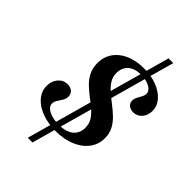

<svg xmlns="http://www.w3.org/2000/svg" viewBox="-252 -818 1066 1066"><g transform="rotate(45 281.0 -285.5)"><path d="M260.5 11.3Q198.4 11.3 150.4 -7.3Q102.4 -25.8 75 -58.1Q47.6 -90.3 47.6 -131.5Q47.6 -169.4 69.4 -194.8Q91.1 -220.2 124.2 -220.2Q147.6 -220.2 161.7 -207.7Q175.8 -195.2 175.8 -174.2Q175.8 -157.3 166.5 -141.9Q157.3 -126.6 147.6 -112.1Q137.9 -97.6 137.9 -82.3Q137.9 -66.1 152.4 -53.2Q166.9 -40.3 192.3 -33.1Q217.7 -25.8 249.2 -25.8Q304.8 -26.6 334.7 -50.8Q364.5 -75 364.5 -119.4Q364.5 -150 349.6 -173.4Q334.7 -196.8 310.9 -216.9Q287.1 -237.1 260.9 -256.9Q234.7 -276.6 210.9 -299.6Q187.1 -322.6 172.2 -352Q157.3 -381.5 157.3 -420.2Q157.3 -468.5 182.7 -505.2Q208.1 -541.9 254 -562.1Q300 -582.3 361.3 -582.3Q419.4 -582.3 464.5 -564.5Q509.7 -546.8 535.9 -516.5Q562.1 -486.3 562.1 -448.4Q562.1 -412.9 541.9 -389.9Q521.8 -366.9 491.1 -366.9Q469.4 -366.9 455.2 -378.6Q441.1 -390.3 441.1 -408.9Q441.1 -424.2 448.8 -438.3Q456.5 -452.4 463.7 -465.7Q471 -479 471 -492.7Q471 -515.3 443.5 -530.6Q416.1 -546 375 -546Q325.8 -546 298.4 -521.8Q271 -497.6 271 -454.8Q271 -425 286.3 -401.2Q301.6 -377.4 325.4 -356.9Q349.2 -336.3 376.2 -315.7Q403.2 -295.2 427.4 -272.2Q451.6 -249.2 466.9 -220.6Q482.3 -191.9 482.3 -154Q482.3 -105.6 454 -68.1Q425.8 -30.6 375.8 -9.7Q325.8 11.3 260.5 11.3ZM177.4 146.8 418.5 -717.7H455.6L214.5 146.8Z"/></g></svg>

Font: Playfair 9pt
Style: Bold Italic
Weight: 700
Italic angle: -15.6°
Designer: Claus Eggers Sørensen
Foundry: Claus Eggers Sørensen
Version: Version 2.203